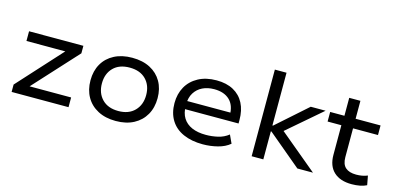

<svg xmlns="http://www.w3.org/2000/svg" viewBox="-66 -1102 3107 1509"><g transform="rotate(15 1487.5 -348.0)"><path d="M67 0V-60L422 -450L429 -417H76V-496H518V-435L160 -44L154 -79H530V0Z M915 9Q831 9 769.5 -23.5Q708 -56 675 -114Q642 -172 642 -249Q642 -326 675 -383.5Q708 -441 769.5 -473Q831 -505 915 -505Q1000 -505 1061 -473Q1122 -441 1155 -383.5Q1188 -326 1188 -249Q1188 -172 1155 -114Q1122 -56 1061 -23.5Q1000 9 915 9ZM915 -72Q999 -72 1047 -121Q1095 -170 1095 -249Q1095 -328 1047.5 -376.5Q1000 -425 915 -425Q830 -425 782.5 -376.5Q735 -328 735 -249Q735 -170 782.5 -121Q830 -72 915 -72Z M1623 9Q1532 9 1464.5 -21Q1397 -51 1361.5 -109Q1326 -167 1326 -247Q1326 -322 1358.5 -380Q1391 -438 1453 -471.5Q1515 -505 1601 -505Q1682 -505 1738.5 -474Q1795 -443 1824.5 -386Q1854 -329 1854 -250V-222H1395V-288H1794L1771 -266Q1771 -348 1726 -390.5Q1681 -433 1601 -433Q1547 -433 1506 -413Q1465 -393 1441 -354.5Q1417 -316 1417 -261V-250Q1417 -190 1442 -150Q1467 -110 1514 -89.5Q1561 -69 1628 -69Q1677 -69 1725 -80Q1773 -91 1811 -121L1842 -54Q1803 -21 1744 -6Q1685 9 1623 9Z M2020 0V-705H2115V-276H2120L2368 -496H2489L2188 -237L2190 -274L2519 0H2392L2120 -228H2115V0Z M2835 9Q2741 9 2689.5 -39Q2638 -87 2638 -177V-418H2526V-496H2642V-642H2733V-496H2936V-418H2733V-184Q2733 -126 2763 -99.5Q2793 -73 2850 -73Q2875 -73 2897.5 -77Q2920 -81 2942 -90L2956 -15Q2933 -3 2901.5 3Q2870 9 2835 9Z"/></g></svg>

Font: Nunito Sans 7pt SemiExpanded
Style: Regular
Weight: 400
Width: 6
Designer: Vernon Adams
Foundry: Vernon Adams
Version: Version 3.101;gftools[0.9.27]